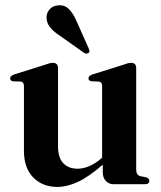

<svg xmlns="http://www.w3.org/2000/svg" viewBox="-20 -708 619 738"><path d="M72 -129V-377.5Q72 -393 59.5 -394.5L30.5 -395.5Q19 -397.5 19 -407Q19 -416 33.5 -421.5L149.5 -458Q172.5 -466.5 182.5 -466.5Q203 -466.5 203 -446V-146Q203 -102 223.2 -80.8Q243.5 -59.5 278.5 -59.5Q300 -59.5 323.5 -69.5Q347 -79.5 371 -100.5L372.5 -101.5V-377.5Q372.5 -393 360.5 -394.5L331.5 -395.5Q320 -397.5 320 -407Q320 -416 334.5 -421.5L450.5 -458Q473.5 -466.5 484 -466.5Q503.5 -466.5 503.5 -446V-56.5Q503.5 -35 519 -31L541.5 -26.5Q554 -22.5 554 -13Q554 0 537 0H416Q398 0 386.5 -12.8Q375 -25.5 375 -46V-75Q321 -28 279.2 -8.8Q237.5 10.5 200.5 10.5Q143.5 10.5 107.8 -25.8Q72 -62 72 -129ZM274.5 -626 321 -522Q323 -517.5 324 -513.2Q325 -509 321.5 -505.5Q314.5 -499 303.5 -504.5L210.5 -570.5Q188 -585 174.2 -600.8Q160.5 -616.5 159 -638Q157.5 -655 169.2 -670.5Q181 -686 204.5 -687.5Q228.5 -689.5 245 -673Q261.5 -656.5 274.5 -626Z"/></svg>

Font: Fraunces 72pt SemiBold
Style: Regular
Weight: 600
Version: Version 1.000;[b76b70a41]